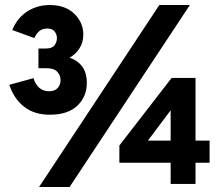

<svg xmlns="http://www.w3.org/2000/svg" viewBox="-20 -732 880 764"><path d="M178.5 -275.5Q116.5 -275.5 76 -307.2Q35.5 -339 17 -394.5L113 -421Q130 -369 175 -369Q197.5 -369 209.2 -381.5Q221 -394 221 -413Q221 -431.5 208.2 -446Q195.5 -460.5 166 -460.5H133V-539H163Q188 -539 197.2 -552Q206.5 -565 206.5 -580.5Q206.5 -595.5 197 -607Q187.5 -618.5 168 -618.5Q149 -618.5 136.8 -608.5Q124.5 -598.5 116.5 -580.5L29 -612.5Q47.5 -659.5 87.5 -685.8Q127.5 -712 178 -712Q240 -712 275.8 -677.2Q311.5 -642.5 311.5 -594.5Q311.5 -562.5 295.5 -538.5Q279.5 -514.5 256.5 -502.5Q288 -492.5 306.8 -467.5Q325.5 -442.5 325.5 -402Q325.5 -347.5 287.8 -311.5Q250 -275.5 178.5 -275.5ZM135.5 12 614 -712H735.5L257 12ZM659 0V-84.5H455V-153L663 -422H758V-172.5H814V-84.5H758V0ZM568.5 -172.5H659V-293Z"/></svg>

Font: Overpass
Style: Bold
Weight: 700
Designer: Delve Withrington, Dave Bailey, Thomas Jockin
Foundry: Delve Fonts LLC
Version: Version 4.000; ttfautohint (v1.8.3)